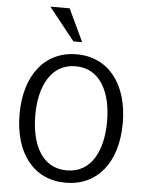

<svg xmlns="http://www.w3.org/2000/svg" viewBox="-63 -1007 815 1071"><g transform="rotate(5 345.0 -471.5)"><path d="M369 -775 283 -957H175L320 -775ZM546 -347C546 -187 486 -55 345 -55C204 -55 144 -187 144 -347C144 -507 206 -638 345 -638C484 -638 546 -507 546 -347ZM634 -345C634 -563 523 -705 345 -705C167 -705 56 -563 56 -345C56 -126 166 14 345 14C524 14 634 -126 634 -345Z"/></g></svg>

Font: Repo
Style: Regular
Weight: 400
Designer: Stefan Peev
Foundry: Context Ltd
Version: Version 0.000